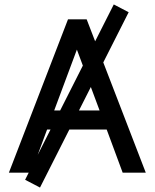

<svg xmlns="http://www.w3.org/2000/svg" viewBox="-20 -777 696 864"><path d="M20 0 286 -690H370L636 0H532L445 -235L503 -194H149L207 -235L120 0ZM209 -240 181 -280H471L443 -240L311 -594H341ZM93 32 492 -757 559 -722 160 67Z"/></svg>

Font: Radio Canada
Style: Regular
Weight: 400
Designer: Charles Daoud, Etienne Aubert Bonn, Alexandre Saumier Demers, Jacques Le Bailly
Foundry: Radio-Canada
Version: Version 2.104;gftools[0.9.28.dev5+ged2979d]